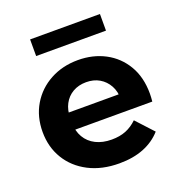

<svg xmlns="http://www.w3.org/2000/svg" viewBox="-132 -834 894 954"><g transform="rotate(-20 315.5 -357.5)"><path d="M338.7 7.6Q246.6 7.6 177.5 -28.2Q108.4 -64 70.4 -126.7Q32.5 -189.4 32.5 -269.2Q32.5 -349.8 69.6 -412.3Q106.8 -474.7 171.9 -510.1Q237 -545.5 318.9 -545.5Q398.1 -545.5 461.5 -512Q524.9 -478.5 561.8 -416.1Q598.8 -353.7 598.8 -266.8Q598.8 -257.8 598.1 -246.3Q597.4 -234.8 596.4 -225.2H159.1V-316.1H513.8L453.6 -288.9Q454.2 -330.6 436.9 -361.8Q419.7 -393.1 389.7 -410.7Q359.8 -428.3 319.7 -428.3Q279.7 -428.3 249.2 -410.7Q218.7 -393.1 202 -361.5Q185.3 -330 185.3 -287.1V-262.8Q185.3 -218.7 204.7 -185.6Q224.1 -152.4 259.8 -134.5Q295.5 -116.6 343.3 -116.6Q386.1 -116.6 418.5 -129.6Q450.8 -142.6 478.4 -169.2L561.4 -79.2Q523.8 -36.8 468.1 -14.6Q412.3 7.6 338.7 7.6ZM131.5 -635.2V-723.1H500.8V-635.2Z"/></g></svg>

Font: Montserrat Thin
Style: Regular
Weight: 100
Designer: Julieta Ulanovsky
Foundry: Julieta Ulanovsky
Version: Version 9.000